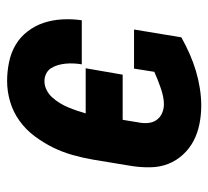

<svg xmlns="http://www.w3.org/2000/svg" viewBox="-43 -535 586 540"><g transform="rotate(90 250.0 -265.0)"><path d="M208 8Q181 8 154.5 2.5Q128 -3 106 -16Q84 -29 68 -50Q52 -71 44 -95.5Q36 -120 34.5 -147.5Q33 -175 37 -202H161Q159 -191 158.5 -179.5Q158 -168 159 -157Q160 -146 163 -135.5Q166 -125 171.5 -116Q177 -107 187 -102Q197 -97 208 -97Q221 -97 233 -103Q245 -109 254 -119Q263 -129 270 -140.5Q277 -152 282 -164Q287 -176 291 -188Q295 -200 299 -213H172L190 -317H317L324 -360Q327 -374 326 -387.5Q325 -401 318 -411.5Q311 -422 299 -427.5Q287 -433 273 -433Q262 -433 250.5 -430.5Q239 -428 227.5 -424Q216 -420 204.5 -415.5Q193 -411 182 -406L173 -349H63L85 -482Q108 -495 132 -505.5Q156 -516 179.5 -523Q203 -530 228 -534Q253 -538 277 -538Q303 -538 328.5 -533Q354 -528 376 -516.5Q398 -505 415 -486.5Q432 -468 441 -445Q450 -422 450.5 -395.5Q451 -369 447 -343L429 -234Q424 -205 416 -176.5Q408 -148 395 -121.5Q382 -95 363.5 -70Q345 -45 320 -27Q295 -9 266 -0.5Q237 8 208 8Z"/></g></svg>

Font: Iosevka Slab Extrabold
Style: Italic
Weight: 800
Italic angle: -9°
Monospace: yes
Designer: Belleve Invis
Foundry: Belleve Invis
Version: Version 11.1.0; ttfautohint (v1.8.3)